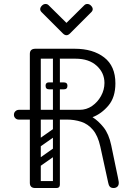

<svg xmlns="http://www.w3.org/2000/svg" viewBox="-20 -945 667 965"><path d="M551 0Q538 0 532 -7Q526 -14 524 -26L484 -209Q472 -263 447 -292.5Q422 -322 388 -333Q354 -344 316 -344H185V-28Q185 -16 178 -8Q171 0 157 0Q130 0 130 -26V-344H74Q64 -344 57 -351Q50 -358 50 -368Q50 -379 57.5 -386Q65 -393 75 -393H130V-674Q130 -700 158 -700H355Q447 -700 503.5 -656.5Q560 -613 560 -526Q560 -456 525 -414.5Q490 -373 445 -356Q474 -338 500.5 -305Q527 -272 539 -215Q553 -147 561 -109Q569 -71 572.5 -54Q576 -37 576.5 -32.5Q577 -28 577 -26Q577 -13 569.5 -6.5Q562 0 551 0ZM185 -393H380Q415 -393 443 -412.5Q471 -432 488 -463Q505 -494 505 -528Q505 -579 466 -614.5Q427 -650 360 -650H185ZM141 -17Q141 -35 159 -35H262Q280 -35 280 -17Q280 0 261 0H158Q141 0 141 -17ZM263 -365Q246 -365 246 -382V-646Q246 -663 263 -663Q281 -663 281 -647V-383Q281 -365 263 -365ZM209 -514Q209 -531 226 -531H300Q319 -531 319 -514Q319 -496 301 -496H227Q209 -496 209 -514ZM209 -514Q209 -531 226 -531H300Q319 -531 319 -514Q319 -496 301 -496H227Q209 -496 209 -514ZM275 -198Q280 -191 278.5 -184Q277 -177 272 -173L178 -107Q165 -98 155 -111Q144 -127 158 -136L252 -202Q265 -211 275 -198ZM275 -296Q280 -289 278.5 -282Q277 -275 272 -271L178 -205Q165 -196 155 -209Q144 -225 158 -234L252 -300Q265 -309 275 -296ZM168 0Q150 0 150 -18V-350Q150 -366 168 -366Q185 -366 185 -349V-17Q185 0 168 0ZM264 0Q246 0 246 -18V-350Q246 -366 264 -366Q281 -366 281 -349V-17Q281 0 264 0ZM224 -919 314 -830 404 -919Q410 -925 419 -925Q429 -925 437 -917Q446 -908 446 -899Q446 -891 439 -884L332 -777Q323 -768 314 -768Q305 -768 296 -777L189 -884Q182 -891 182 -899Q182 -908 191 -917Q199 -925 209 -925Q218 -925 224 -919Z"/></svg>

Font: Agu Display
Style: Regular
Weight: 400
Designer: Oluwaseun Badejo
Version: Version 1.103